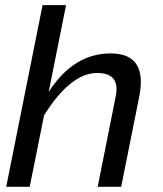

<svg xmlns="http://www.w3.org/2000/svg" viewBox="-20 -718 628 738"><path d="M3.9 0 143.6 -698.2H233.9L167 -364.3Q262.2 -512.7 405.3 -512.7Q548.3 -512.7 515.1 -346.2L445.8 0H355.5L424.8 -347.7Q442.9 -437.5 353.5 -437.5Q251.5 -437.5 149.4 -274.9L94.2 0Z"/></svg>

Font: Sansation
Style: Italic
Weight: 400
Designer: Bernd Montag
Version: Version 1.301